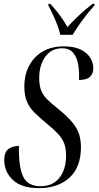

<svg xmlns="http://www.w3.org/2000/svg" viewBox="-20 -964 510 994"><path d="M182 10Q91 10 46.5 -32.5Q2 -75 2 -135Q2 -176 23 -192Q44 -208 78 -209Q76 -99 100 -49.5Q124 0 189 0Q254 0 288 -44Q322 -88 322 -158Q322 -197 312 -222.5Q302 -248 280 -271.5Q258 -295 220 -326Q188 -353 162 -377.5Q136 -402 121 -434.5Q106 -467 106 -515Q106 -576 130.5 -623Q155 -670 200.5 -697Q246 -724 310 -724Q364 -724 397.5 -707.5Q431 -691 447 -665Q463 -639 463 -610Q463 -582 445.5 -566Q428 -550 389 -550Q391 -591 385 -628.5Q379 -666 359.5 -690Q340 -714 301 -714Q247 -714 215 -671Q183 -628 183 -559Q183 -520 194 -494Q205 -468 227.5 -446.5Q250 -425 284 -398Q329 -361 354 -331Q379 -301 389 -270.5Q399 -240 399 -202Q399 -98 339.5 -44Q280 10 182 10ZM292 -784Q287 -808 276 -836.5Q265 -865 252.5 -891.5Q240 -918 230 -936L231 -944H241Q273 -908 293 -880.5Q313 -853 329 -824Q352 -849 383.5 -879.5Q415 -910 459 -944H470L469 -936Q433 -896 405.5 -858Q378 -820 356 -784Z"/></svg>

Font: Noto Serif Display ExtraCondensed
Style: Italic
Weight: 400
Width: 2
Italic angle: -12°
Designer: Monotype Design Team
Foundry: Monotype Imaging Inc.
Version: Version 2.009